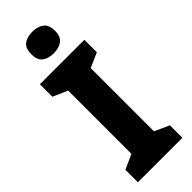

<svg xmlns="http://www.w3.org/2000/svg" viewBox="-302 -961 989 989"><g transform="rotate(-45 193.0 -466.5)"><path d="M355 0H31V-91L111 -127V-588L31 -623V-714H355V-623L275 -588V-127L355 -91ZM195 -933Q233 -933 257 -915Q281 -897 281 -854Q281 -811 256.5 -793.5Q232 -776 195 -776Q157 -776 133 -793.5Q109 -811 109 -854Q109 -898 132.5 -915.5Q156 -933 195 -933Z"/></g></svg>

Font: Noto Sans Armenian SemiCondensed ExtraBold
Style: Regular
Weight: 800
Width: 4
Designer: Monotype Design Team
Foundry: Monotype Imaging Inc.
Version: Version 2.008; ttfautohint (v1.8.4.7-5d5b)